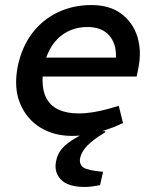

<svg xmlns="http://www.w3.org/2000/svg" viewBox="-20 -531 605 760"><path d="M266 7Q193 7 139 -26.5Q85 -60 59.5 -121.5Q34 -183 50 -267Q66 -345 107.5 -399.5Q149 -454 209.5 -482.5Q270 -511 341 -511Q415 -511 461 -476Q507 -441 524 -385Q541 -329 528 -263L521 -228H149Q146 -178 162 -145.5Q178 -113 211 -97.5Q244 -82 291 -82Q319 -82 349.5 -87Q380 -92 412 -101L450 -112L467 -44L433 -29Q390 -12 347 -2.5Q304 7 266 7ZM163 -303H439Q441 -358 412 -391Q383 -424 326 -424Q269 -424 226.5 -393Q184 -362 163 -303ZM315 209Q249 209 221 179.5Q193 150 202 107Q207 79 225 57.5Q243 36 285 12L326 -12H397L396 -7Q351 20 327 44Q303 68 297 95Q293 121 311 132.5Q329 144 388 149L376 202Q360 205 345 207Q330 209 315 209Z"/></svg>

Font: REM
Style: Italic
Weight: 400
Italic angle: -11°
Designer: Octavio Pardo
Foundry: Ashler Design
Version: Version 1.005;gftools[0.9.28]